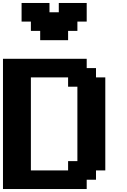

<svg xmlns="http://www.w3.org/2000/svg" viewBox="-20 -1270 852 1290"><path d="M0 0H562.5V-62.5H625V-125H687.5V-750H625V-812.5H562.5V-875H0ZM437.5 -125H187.5V-750H437.5V-687.5H500V-187.5H437.5ZM250 -1000H437.5V-1062.5H500V-1125H562.5V-1250H375V-1187.5H312.5V-1250H125V-1125H187.5V-1062.5H250Z"/></svg>

Font: Faithful 32x
Style: Semibold
Weight: 400
Foundry: Faithful Resource Pack
Version: Version 1.0; January 27, 2023